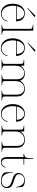

<svg xmlns="http://www.w3.org/2000/svg" viewBox="1698 -2491 808 4244"><g transform="rotate(90 2102.0 -369.0)"><path d="M275 15C406 15 444 -79 455 -127L441 -132C431 -71 381 0 283 0C198 0 107 -81 107 -246C107 -273 109 -297 113 -320H451C451 -440 385 -514 273 -515C154 -516 62 -412 62 -246C62 -80 156 15 275 15ZM355 -727 331 -753 156 -578 162 -570ZM116 -335C141 -447 211 -501 275 -500C363 -499 405 -425 409 -335Z M528 -10V0H748V-10C683 -17 658 -21 658 -69V-700H528V-690C594 -683 618 -679 618 -631V-69C618 -21 593 -17 528 -10Z M1040 15C1171 15 1209 -79 1220 -127L1206 -132C1196 -71 1146 0 1048 0C963 0 872 -81 872 -246C872 -273 874 -297 878 -320H1216C1216 -440 1150 -514 1038 -515C919 -516 827 -412 827 -246C827 -80 921 15 1040 15ZM1120 -727 1096 -753 921 -578 927 -570ZM881 -335C906 -447 976 -501 1040 -500C1128 -499 1170 -425 1174 -335Z M1302 -10V0H1522V-10C1457 -17 1432 -21 1432 -69V-310C1433 -434 1509 -500 1598 -500C1667 -500 1732 -450 1732 -343V-69C1732 -22 1707 -18 1642 -10V0H1862V-10C1796 -16 1771 -21 1772 -69V-310C1773 -434 1849 -500 1938 -500C2007 -500 2072 -450 2072 -343V-69C2072 -22 2047 -18 1982 -10V0H2202V-10C2136 -16 2111 -21 2112 -69V-347C2112 -460 2033 -515 1948 -515C1871 -515 1800 -478 1764 -406C1741 -479 1677 -515 1608 -515C1537 -515 1470 -483 1432 -420V-500H1302V-490C1368 -483 1392 -479 1392 -431V-69C1392 -21 1367 -17 1302 -10Z M2494 15C2625 15 2663 -79 2674 -127L2660 -132C2650 -71 2600 0 2502 0C2417 0 2326 -81 2326 -246C2326 -273 2328 -297 2332 -320H2670C2670 -440 2604 -514 2492 -515C2373 -516 2281 -412 2281 -246C2281 -80 2375 15 2494 15ZM2335 -335C2360 -447 2430 -501 2494 -500C2582 -499 2624 -425 2628 -335Z M3246 -69V-327C3246 -478 3164 -515 3062 -515C2999 -515 2927 -483 2886 -416V-500H2756V-490C2822 -483 2846 -479 2846 -431V-69C2846 -21 2821 -17 2756 -10V0H2976V-10C2911 -17 2886 -21 2886 -69V-309C2887 -433 2978 -500 3057 -500C3144 -500 3206 -469 3206 -323V-69C3206 -22 3181 -18 3116 -10V0H3336V-10C3270 -16 3245 -21 3246 -69Z M3379 -485H3452V-132C3452 -21 3494 15 3557 15C3615 15 3661 -1 3685 -83L3671 -88C3653 -11 3599 0 3569 0C3522 0 3492 -43 3492 -107V-485H3617V-500H3492V-700H3477C3477 -545 3467 -500 3379 -500Z M3986 14C4092 14 4138 -48 4138 -120C4138 -220 4057 -248 3969 -275C3892 -299 3831 -321 3831 -392C3831 -447 3883 -500 3952 -500C4045 -500 4085 -454 4115 -322H4125L4108 -469C4080 -498 4036 -515 3967 -515C3872 -515 3804 -457 3804 -370C3804 -286 3876 -258 3960 -234C4043 -210 4112 -180 4112 -101C4112 -59 4083 -1 3977 -1C3872 -1 3805 -69 3790 -255H3780L3792 -66C3824 -14 3890 14 3986 14Z"/></g></svg>

Font: Sprat Condensed Thin
Style: Regular
Weight: 100
Width: 3
Designer: Ethan Nakache
Foundry: Collletttivo
Version: Version 2.000;Glyphs 3.2 (3217)